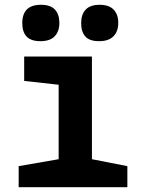

<svg xmlns="http://www.w3.org/2000/svg" viewBox="-20 -782 603 802"><path d="M149 -610Q109 -610 91 -629.5Q73 -649 73 -685Q73 -762 151 -762Q191 -762 209.5 -742Q228 -722 228 -686Q228 -651 208.5 -630.5Q189 -610 149 -610ZM394 -610Q354 -610 336.5 -629.5Q319 -649 319 -685Q319 -722 338 -742Q357 -762 396 -762Q435 -762 454.5 -742Q474 -722 474 -686Q474 -651 454 -630.5Q434 -610 394 -610ZM58 0V-88L225 -117V-428L81 -444V-546H364V-117L512 -88V0Z"/></svg>

Font: Noto Sans Mono SemiCondensed
Style: Bold
Weight: 700
Width: 4
Designer: Monotype Design Team
Foundry: Monotype Imaging Inc.
Version: Version 2.014